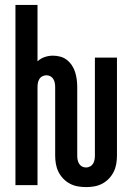

<svg xmlns="http://www.w3.org/2000/svg" viewBox="-20 -755 540 783"><path d="M331 8Q314 8 297 5Q280 2 265 -6Q250 -14 238 -26.5Q226 -39 218.5 -54Q211 -69 208 -86Q205 -103 205 -120V-400Q205 -408 203.5 -416.5Q202 -425 197.5 -432.5Q193 -440 185.5 -444Q178 -448 169 -448Q161 -448 153 -444Q145 -440 140.5 -432.5Q136 -425 134.5 -416.5Q133 -408 133 -400V0H43V-735H133V-505Q146 -517 162.5 -522.5Q179 -528 196 -528Q211 -528 226 -524Q241 -520 253 -510.5Q265 -501 273.5 -488Q282 -475 286.5 -460.5Q291 -446 293 -430.5Q295 -415 295 -400V-120Q295 -112 296.5 -103.5Q298 -95 302.5 -87.5Q307 -80 314.5 -76Q322 -72 331 -72Q339 -72 347 -76Q355 -80 359.5 -87.5Q364 -95 365.5 -103.5Q367 -112 367 -120V-520H457V-120Q457 -103 454 -86Q451 -69 443.5 -54Q436 -39 424 -26.5Q412 -14 397 -6Q382 2 365 5Q348 8 331 8Z"/></svg>

Font: Iosevka SS18 Medium
Style: Regular
Weight: 500
Monospace: yes
Designer: Belleve Invis
Foundry: Belleve Invis
Version: Version 25.1.1; ttfautohint (v1.8.4)